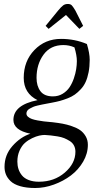

<svg xmlns="http://www.w3.org/2000/svg" viewBox="-20 -651 505 972"><path d="M2.9 193.8Q2.9 133.3 43.2 87.9Q83.5 42.5 133.8 25.9Q47.9 8.3 47.9 -43.9Q47.9 -119.6 169.9 -144Q100.1 -178.7 100.1 -256.8Q100.1 -341.8 154.3 -397.9Q208.5 -454.1 289.1 -454.1Q358.9 -454.1 419.9 -428.2Q434.1 -381.3 434.1 -348.1Q434.1 -313.5 428.5 -285.2Q422.9 -256.8 413.6 -236.3Q404.3 -215.8 389.2 -199.5Q374 -183.1 358.9 -172.4Q343.8 -161.6 322.5 -153.3Q301.3 -145 283.2 -140.1Q265.1 -135.3 241.2 -130.9Q235.8 -129.9 218.8 -126.7Q201.7 -123.5 193.4 -121.8Q185.1 -120.1 170.2 -116.7Q155.3 -113.3 147.5 -109.6Q139.6 -106 130.6 -101.1Q121.6 -96.2 117.7 -89.8Q113.8 -83.5 113.8 -76.2Q113.8 -66.9 121.8 -59.8Q129.9 -52.7 141.6 -48.6Q153.3 -44.4 170.7 -41.3Q188 -38.1 202.4 -36.4Q216.8 -34.7 234.9 -33.2Q237.3 -33.2 238.8 -33Q240.2 -32.7 242.4 -32.5Q244.6 -32.2 246.1 -32.2Q274.9 -28.8 296.6 -24.9Q318.4 -21 344 -12.2Q369.6 -3.4 386 8.1Q402.3 19.5 413.6 38.6Q424.8 57.6 424.8 82Q424.8 126.5 400.9 167.5Q377 208.5 338.9 237.3Q300.8 266.1 252.9 283.4Q205.1 300.8 158.2 300.8Q113.8 300.8 82 291.5Q50.3 282.2 33.7 266.1Q17.1 250 10 232.2Q2.9 214.4 2.9 193.8ZM67.9 167Q67.9 187 73.5 204.6Q79.1 222.2 91.3 237.1Q103.5 252 125.5 260.5Q147.5 269 176.8 269Q254.4 269 308.1 222.7Q361.8 176.3 361.8 117.2Q361.8 99.6 354.5 85.7Q347.2 71.8 333.3 63Q319.3 54.2 304.9 48.3Q290.5 42.5 270.5 39.3Q250.5 36.1 237.1 34.7Q223.6 33.2 206.1 32.2Q194.3 32.2 178.5 35.6Q162.6 39.1 142.6 48.6Q122.6 58.1 106.4 72.3Q90.3 86.4 79.1 111.3Q67.9 136.2 67.9 167ZM165 -256.8Q165 -215.8 184.6 -189.5Q204.1 -163.1 248 -163.1Q275.4 -163.1 297.1 -176.3Q318.8 -189.5 332 -209.2Q345.2 -229 353.8 -253.9Q362.3 -278.8 365.7 -300.8Q369.1 -322.8 369.1 -341.8Q369.1 -370.6 356.9 -411.1Q330.6 -422.9 300.8 -422.9Q235.8 -422.9 200.4 -374.3Q165 -325.7 165 -256.8ZM210.9 -520 273.9 -597.2Q290 -616.7 299.8 -623.8Q309.6 -630.9 323.2 -630.9Q336.4 -630.9 343 -624.3Q349.6 -617.7 361.8 -597.2L400.9 -520L381.8 -504.9L314 -575.2L226.1 -504.9Z"/></svg>

Font: Dehuti Alt
Style: Italic
Weight: 400
Version: Version 1.2